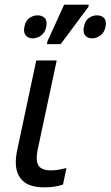

<svg xmlns="http://www.w3.org/2000/svg" viewBox="-20 -796 476 826"><path d="M171 10Q107 10 77.5 -18.5Q48 -47 48 -98Q48 -122 54 -150L136 -536H224L141 -147Q138 -131 138 -117Q138 -86 154.5 -74.5Q171 -63 197 -63Q217 -63 233.5 -66Q250 -69 266 -73L251 -2Q236 3 216.5 6.5Q197 10 171 10ZM182 -606 184 -618 256 -776H362L360 -766L241 -606ZM121 -631Q102 -631 91 -643.5Q80 -656 85 -681Q90 -707 106.5 -718.5Q123 -730 142 -730Q161 -730 172.5 -718.5Q184 -707 179 -681Q174 -656 157 -643.5Q140 -631 121 -631ZM376 -631Q357 -631 346.5 -643.5Q336 -656 341 -681Q346 -707 362 -718.5Q378 -730 397 -730Q416 -730 427.5 -718.5Q439 -707 434 -681Q429 -656 412 -643.5Q395 -631 376 -631Z"/></svg>

Font: Noto Sans
Style: Italic
Weight: 400
Italic angle: -12°
Designer: Monotype Design Team
Foundry: Monotype Imaging Inc.
Version: Version 2.013; ttfautohint (v1.8.4.7-5d5b)